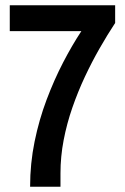

<svg xmlns="http://www.w3.org/2000/svg" viewBox="-20 -707 474 727"><path d="M94 0Q94 -88 111 -171Q128 -254 156.5 -329.5Q185 -405 219 -470.5Q253 -536 288 -589H17V-687H416V-620Q387 -576 357.5 -524.5Q328 -473 301.5 -416.5Q275 -360 254 -299.5Q233 -239 221 -176.5Q209 -114 209 -51V0Z"/></svg>

Font: Archivo SemiBold Condensed
Style: Regular
Weight: 600
Width: 3
Version: Version 2.001